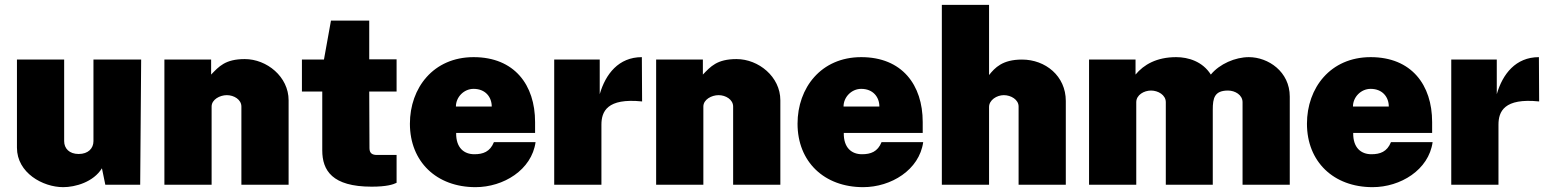

<svg xmlns="http://www.w3.org/2000/svg" viewBox="-20 -763 6385 793"><path d="M241 10C291 10 366 -11 401 -68L415 0H559L563 -517H366V-180C366 -150 344 -127 305 -127C266 -127 245 -150 245 -180V-517H50V-153C50 -49 157 10 241 10Z M659 0H854V-323C854 -352 888 -370 917 -370C946 -370 977 -352 977 -323V0H1172V-349C1172 -446 1082 -519 991 -519C910 -519 884 -488 852 -455V-517H659Z M1618 -385V-518H1505V-678H1347L1318 -517H1227V-385H1311V-142C1311 -59 1352 8 1515 8C1577 8 1604 -1 1618 -8V-123H1537C1520 -123 1506 -128 1506 -151L1505 -385Z M1864 -214H2190V-259C2190 -412 2105 -527 1936 -527C1770 -527 1673 -400 1673 -252C1673 -95 1783 10 1944 10C2059 10 2176 -61 2192 -176H2020C2004 -136 1975 -126 1939 -126C1897 -126 1863 -152 1864 -214ZM1863 -323C1863 -362 1896 -396 1936 -396C1985 -396 2011 -362 2011 -323Z M2269 0H2464V-248C2464 -302 2487 -359 2632 -344L2631 -527C2535 -527 2481 -457 2457 -374V-517H2269Z M2690 0H2885V-323C2885 -352 2919 -370 2948 -370C2977 -370 3008 -352 3008 -323V0H3203V-349C3203 -446 3113 -519 3022 -519C2941 -519 2915 -488 2883 -455V-517H2690Z M3465 -214H3791V-259C3791 -412 3706 -527 3537 -527C3371 -527 3274 -400 3274 -252C3274 -95 3384 10 3545 10C3660 10 3777 -61 3793 -176H3621C3605 -136 3576 -126 3540 -126C3498 -126 3464 -152 3465 -214ZM3464 -323C3464 -362 3497 -396 3537 -396C3586 -396 3612 -362 3612 -323Z M3870 0H4065V-321C4065 -350 4097 -370 4126 -370C4155 -370 4187 -352 4187 -323V0H4382V-346C4382 -449 4298 -517 4201 -517C4120 -517 4089 -483 4065 -453V-743H3870Z M4478 0H4673V-341C4673 -371 4705 -389 4734 -389C4763 -389 4795 -371 4795 -341V0H4989V-310C4989 -358 4996 -389 5052 -389C5081 -389 5112 -371 5112 -341V0H5307V-364C5307 -467 5218 -527 5138 -527C5082 -527 5017 -499 4981 -455C4947 -509 4888 -527 4838 -527C4757 -527 4704 -496 4670 -455V-517H4478Z M5569 -214H5895V-259C5895 -412 5810 -527 5641 -527C5475 -527 5378 -400 5378 -252C5378 -95 5488 10 5649 10C5764 10 5881 -61 5897 -176H5725C5709 -136 5680 -126 5644 -126C5602 -126 5568 -152 5569 -214ZM5568 -323C5568 -362 5601 -396 5641 -396C5690 -396 5716 -362 5716 -323Z M5974 0H6169V-248C6169 -302 6192 -359 6337 -344L6336 -527C6240 -527 6186 -457 6162 -374V-517H5974Z"/></svg>

Font: United Sans Black
Style: Regular
Weight: 900
Designer: Pablo Impallari, Rodrigo Fuenzalida (Modified by Dan O. Williams)
Version: Version 1.000;PS 001.000;hotconv 1.0.88;makeotf.lib2.5.64775